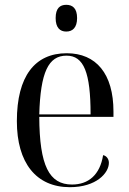

<svg xmlns="http://www.w3.org/2000/svg" viewBox="-20 -767 537 797"><path d="M255 -636C281 -636 300 -652 300 -692C300 -733 281 -747 255 -747C229 -747 211 -733 211 -692C211 -652 229 -636 255 -636ZM270 10C380 10 432 -49 432 -91C432 -106 423 -120 408 -123C395 -41 347 -1 279 -1C184 -1 144 -79 143 -282H451V-304C451 -461 379 -546 257 -546C125 -546 50 -451 50 -264C50 -91 130 10 270 10ZM356 -292H143C148 -467 181 -536 256 -536C328 -536 356 -466 356 -292Z"/></svg>

Font: Noto Serif Display SemiCondensed
Style: Regular
Weight: 400
Width: 4
Designer: Monotype Design Team
Foundry: Monotype Imaging Inc.
Version: Version 2.009